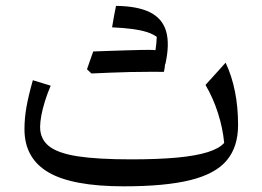

<svg xmlns="http://www.w3.org/2000/svg" viewBox="-20 -637 906 663"><path d="M754.1 -143.6Q737.5 -124.4 697.3 -111.7Q657.1 -99 591.4 -92.8Q525.7 -86.7 432 -86.7Q316.4 -86.7 247.6 -97.4Q178.9 -108.2 148.7 -132.7Q118.5 -157.2 118.5 -198.4Q118.5 -215.9 122.9 -239.3Q127.4 -262.8 135.7 -289.1Q144 -315.5 155.1 -341.1L93.4 -360Q77.8 -304.5 71.2 -266.6Q64.5 -228.6 64.5 -190.8Q64.5 -90.5 147.1 -42Q229.7 6.4 407.8 6.4Q550.8 6.4 637.4 -15.1Q724 -36.6 763 -83.2Q802.1 -129.7 802.1 -205.4Q802.1 -329.1 759.1 -420.5L689.6 -343.7Q716.1 -298.6 732.7 -246.5Q749.4 -194.4 754.1 -143.6ZM516.6 -461.4Q525.6 -448.6 533.7 -437.7Q541.8 -426.7 550.9 -415Q566.3 -483.9 553.9 -528.1Q541.4 -572.3 498.8 -594.1Q456.2 -615.8 380.6 -616.7Q376.9 -598.8 373.6 -580.9Q370.4 -562.9 367 -542.6Q407.2 -540.8 436.4 -536.9Q465.5 -533.1 486.1 -526.6Q506.7 -520.1 521.3 -509.8Q520.9 -497.5 519.7 -485.6Q518.4 -473.8 516.6 -461.4ZM295.6 -383.3Q328.5 -396.6 361.1 -409.8Q393.8 -423.1 426.4 -437.1Q459.1 -451 491.5 -464.8Q481.4 -464.8 460.9 -464.4Q440.4 -464 413.8 -463.1Q387.2 -462.2 358.1 -461.3Q328.9 -460.5 302 -459.3Q296.5 -444.2 291.2 -429Q285.9 -413.9 280.4 -397.8Q284.3 -394.1 288.1 -390.5Q291.8 -386.8 295.6 -383.3ZM495 -389Q510.4 -389 520.3 -389Q530.2 -388.9 536.2 -388.9Q542.2 -388.9 545.8 -388.8Q547.7 -395.8 548.8 -404.2Q550 -412.6 550.6 -421.5Q551.3 -430.3 551.3 -437.3Q551.3 -453.8 539.2 -459.3Q527.1 -464.8 491.5 -464.8Q456.1 -454.3 420.7 -443Q385.3 -431.7 350.3 -420.5Q315.2 -409.3 280.4 -397.8Q284.3 -394.1 288.1 -390.5Q291.8 -386.8 295.6 -383.3Q327.1 -384.8 361.5 -386.1Q395.8 -387.5 429.9 -388.3Q464 -389 495 -389Z"/></svg>

Font: Pinar FD VF
Style: Regular
Weight: 300
Designer: Amin Abedi
Version: Version 2.000